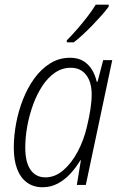

<svg xmlns="http://www.w3.org/2000/svg" viewBox="-20 -786 515 816"><path d="M161.1 9.8Q122.6 9.8 95 -10Q67.4 -29.8 53 -67.4Q38.6 -105 38.6 -157.7Q38.6 -207.5 48.3 -260.5Q58.1 -313.5 77.6 -363.3Q97.2 -413.1 126.2 -453.1Q155.3 -493.2 193.4 -516.8Q231.4 -540.5 277.8 -540.5Q312 -540.5 335 -526.1Q357.9 -511.7 371.6 -488.5Q385.3 -465.3 391.1 -438.5H394.5L418.5 -530.3H457L344.7 0H306.6L323.7 -104.5H321.3Q303.7 -74.7 279.8 -48.6Q255.9 -22.5 226.1 -6.3Q196.3 9.8 161.1 9.8ZM173.3 -32.2Q213.4 -32.2 248.3 -61.8Q283.2 -91.3 309.6 -140.4Q335.9 -189.5 349.6 -248Q358.9 -287.1 364.3 -321.3Q369.6 -355.5 369.6 -384.8Q369.6 -437.5 345.9 -467.8Q322.3 -498 280.8 -498Q244.1 -498 213.6 -477.1Q183.1 -456.1 159.9 -420.7Q136.7 -385.3 120.6 -341.1Q104.5 -296.9 95.9 -249.8Q87.4 -202.6 87.4 -159.2Q87.4 -96.2 109.9 -64.2Q132.3 -32.2 173.3 -32.2ZM264.2 -606 263.7 -614.3Q286.6 -637.2 309.8 -664.1Q333 -690.9 353.5 -717.8Q374 -744.6 386.7 -766.1H441.9V-757.8Q430.7 -742.2 412.8 -721.9Q395 -701.7 374.3 -680.2Q353.5 -658.7 332.8 -639.4Q312 -620.1 293.5 -606Z"/></svg>

Font: Open Sans SemiCondensed Light
Style: Italic
Weight: 300
Width: 4
Italic angle: -12°
Designer: Monotype Design Team
Foundry: Monotype Imaging Inc.
Version: Version 3.000